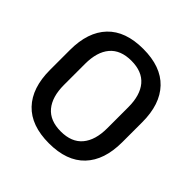

<svg xmlns="http://www.w3.org/2000/svg" viewBox="-175 -798 956 956"><g transform="rotate(45 303.5 -319.5)"><path d="M303.5 13Q178.5 13 113.8 -55Q49 -123 49 -249.5V-390Q49 -516 113.8 -584Q178.5 -652 303.5 -652Q428.5 -652 493.2 -584Q558 -516 558 -390V-249.5Q558 -123 493.2 -55Q428.5 13 303.5 13ZM303.5 -70.5Q379.5 -70.5 417.8 -116.2Q456 -162 456 -245.5V-394Q456 -478 417.8 -523.2Q379.5 -568.5 303.5 -568.5Q227.5 -568.5 189.2 -523.2Q151 -478 151 -394V-245.5Q151 -162 189.2 -116.2Q227.5 -70.5 303.5 -70.5Z"/></g></svg>

Font: Anek Gurmukhi Medium Medium
Style: Regular
Weight: 500
Version: Version 1.003